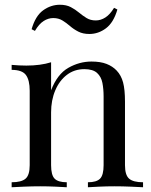

<svg xmlns="http://www.w3.org/2000/svg" viewBox="-20 -788 637 808"><path d="M365 -529Q403 -529 428.5 -519Q454 -509 471 -491Q490 -471 498 -441Q506 -411 506 -360V-93Q506 -51 523.5 -36Q541 -21 582 -21V0Q565 -1 530 -2.5Q495 -4 462 -4Q429 -4 397.5 -2.5Q366 -1 350 0V-21Q386 -21 401 -36Q416 -51 416 -93V-382Q416 -413 411 -439Q406 -465 388.5 -481Q371 -497 335 -497Q293 -497 261.5 -473Q230 -449 212.5 -407.5Q195 -366 195 -315V-93Q195 -51 210 -36Q225 -21 261 -21V0Q245 -1 213.5 -2.5Q182 -4 149 -4Q116 -4 81 -2.5Q46 -1 29 0V-21Q70 -21 87.5 -36Q105 -51 105 -93V-406Q105 -451 89 -472.5Q73 -494 29 -494V-515Q61 -512 91 -512Q120 -512 146.5 -515.5Q173 -519 195 -526V-408Q221 -476 267.5 -502.5Q314 -529 365 -529ZM232 -768Q259 -768 278 -758Q297 -748 312.5 -735Q328 -722 344.5 -712Q361 -702 383 -702Q404 -702 423.5 -714.5Q443 -727 460 -755L474 -748Q458 -693 426 -669Q394 -645 356 -645Q329 -645 309.5 -655Q290 -665 274.5 -678.5Q259 -692 242.5 -702Q226 -712 204 -712Q183 -712 163.5 -699.5Q144 -687 127 -658L113 -665Q129 -721 161.5 -744.5Q194 -768 232 -768Z"/></svg>

Font: Playfair Display
Style: Regular
Weight: 400
Designer: Claus Eggers Sørensen
Foundry: Claus Eggers Sørensen
Version: Version 1.203